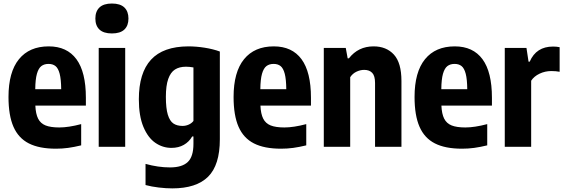

<svg xmlns="http://www.w3.org/2000/svg" viewBox="-20 -812 3120 1062"><path d="M455 -228H175.5Q177.5 -182 190.8 -155.8Q204 -129.5 232 -118.2Q260 -107 308 -107Q359 -107 429 -125.5V-8Q390 1.5 357 6Q324 10.5 289.5 10.5Q197 10.5 139.5 -18.8Q82 -48 54.5 -110.8Q27 -173.5 27 -275.5Q27 -413.5 84.8 -484.5Q142.5 -555.5 249.5 -555.5Q350.5 -555.5 402.8 -484.5Q455 -413.5 455 -271.5ZM175 -318.5H318.5Q318 -373.5 310 -404Q302 -434.5 287 -446.5Q272 -458.5 248.5 -458.5Q224.5 -458.5 208.8 -446.5Q193 -434.5 184.2 -403.8Q175.5 -373 175 -318.5Z M526 0V-547H672.5V0ZM507.5 -709.5Q507.5 -749 530.2 -770.8Q553 -792.5 599 -792.5Q645 -792.5 667.8 -770.8Q690.5 -749 690.5 -709.5Q690.5 -670 667.8 -648.5Q645 -627 599 -627Q553 -627 530.2 -648.5Q507.5 -670 507.5 -709.5Z M785 211.5V94.5Q855 114 920.5 114Q987 114 1018.5 84.2Q1050 54.5 1050 -16.5V-57H1043Q1026 -27.5 996.8 -10.8Q967.5 6 928.5 6Q880 6 839.2 -22Q798.5 -50 773.2 -110.2Q748 -170.5 748 -263Q748 -408.5 815.2 -481.8Q882.5 -555 1021.5 -555.5Q1066 -555.5 1112.8 -548Q1159.5 -540.5 1196 -527V-41.5Q1196 101 1131 165.5Q1066 230 933 230Q898 230 858 225.2Q818 220.5 785 211.5ZM1050 -143V-439Q1027 -443 1009 -443Q972 -443 947.8 -427.5Q923.5 -412 910.5 -375.2Q897.5 -338.5 897.5 -276.5Q897.5 -213 908.2 -177.8Q919 -142.5 939 -129Q959 -115.5 990 -115.5Q1007.5 -115.5 1023.8 -122.8Q1040 -130 1050 -143Z M1700 -228H1420.5Q1422.5 -182 1435.8 -155.8Q1449 -129.5 1477 -118.2Q1505 -107 1553 -107Q1604 -107 1674 -125.5V-8Q1635 1.5 1602 6Q1569 10.5 1534.5 10.5Q1442 10.5 1384.5 -18.8Q1327 -48 1299.5 -110.8Q1272 -173.5 1272 -275.5Q1272 -413.5 1329.8 -484.5Q1387.5 -555.5 1494.5 -555.5Q1595.5 -555.5 1647.8 -484.5Q1700 -413.5 1700 -271.5ZM1420 -318.5H1563.5Q1563 -373.5 1555 -404Q1547 -434.5 1532 -446.5Q1517 -458.5 1493.5 -458.5Q1469.5 -458.5 1453.8 -446.5Q1438 -434.5 1429.2 -403.8Q1420.5 -373 1420 -318.5Z M1771 -547H1892.5L1903 -489.5H1910Q1961.5 -555.5 2046.5 -555.5Q2117 -555.5 2158.8 -510Q2200.5 -464.5 2200.5 -364V0H2054.5V-353Q2054.5 -392.5 2038.8 -409Q2023 -425.5 1994.5 -425.5Q1972.5 -425.5 1951.2 -415.2Q1930 -405 1917 -385V0H1771Z M2701 -228H2421.5Q2423.5 -182 2436.8 -155.8Q2450 -129.5 2478 -118.2Q2506 -107 2554 -107Q2605 -107 2675 -125.5V-8Q2636 1.5 2603 6Q2570 10.5 2535.5 10.5Q2443 10.5 2385.5 -18.8Q2328 -48 2300.5 -110.8Q2273 -173.5 2273 -275.5Q2273 -413.5 2330.8 -484.5Q2388.5 -555.5 2495.5 -555.5Q2596.5 -555.5 2648.8 -484.5Q2701 -413.5 2701 -271.5ZM2421 -318.5H2564.5Q2564 -373.5 2556 -404Q2548 -434.5 2533 -446.5Q2518 -458.5 2494.5 -458.5Q2470.5 -458.5 2454.8 -446.5Q2439 -434.5 2430.2 -403.8Q2421.5 -373 2421 -318.5Z M2772 -547H2892L2903.5 -471H2910Q2946 -554.5 3039 -554.5Q3059 -554.5 3075.5 -551V-415Q3055.5 -419 3029.5 -419Q2995 -419 2964.5 -404.5Q2934 -390 2918 -365.5V0H2772Z"/></svg>

Font: Encode Sans Condensed
Style: Bold
Weight: 700
Width: 3
Designer: Multiple Designers
Foundry: Impallari Type
Version: Version 2.000